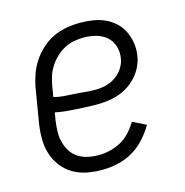

<svg xmlns="http://www.w3.org/2000/svg" viewBox="-85 -608 671 696"><g transform="rotate(-15 250.0 -260.0)"><path d="M216 8Q186 8 158 2.5Q130 -3 106.5 -17Q83 -31 66 -53.5Q49 -76 41 -102.5Q33 -129 33 -158.5Q33 -188 38 -218L58 -338Q62 -363 70.5 -388Q79 -413 93.5 -435.5Q108 -458 128.5 -477Q149 -496 173.5 -507.5Q198 -519 223.5 -523.5Q249 -528 274 -528Q298 -528 322 -524.5Q346 -521 367 -511.5Q388 -502 405 -486.5Q422 -471 432 -450Q442 -429 445.5 -405.5Q449 -382 445 -357Q442 -338 432.5 -318.5Q423 -299 408.5 -283Q394 -267 376 -255.5Q358 -244 338 -237.5Q318 -231 298 -228.5Q278 -226 258 -226Q238 -226 218.5 -227Q199 -228 179.5 -229Q160 -230 140.5 -232Q121 -234 103 -238L98 -209Q95 -188 94.5 -167.5Q94 -147 99 -128Q104 -109 114 -93Q124 -77 140 -66.5Q156 -56 175.5 -51.5Q195 -47 216 -47Q237 -47 259 -52Q281 -57 301 -68Q321 -79 336.5 -96Q352 -113 364 -133L414 -108Q399 -82 378 -59Q357 -36 330.5 -20.5Q304 -5 274 1.5Q244 8 216 8ZM267 -279Q286 -279 305 -283.5Q324 -288 341.5 -299.5Q359 -311 370.5 -328.5Q382 -346 385 -365Q389 -389 382 -411Q375 -433 358.5 -447Q342 -461 320 -467Q298 -473 274 -473Q256 -473 237 -469.5Q218 -466 200.5 -456.5Q183 -447 168 -432.5Q153 -418 142.5 -401Q132 -384 126.5 -365.5Q121 -347 118 -329L112 -293Q130 -288 149.5 -286.5Q169 -285 189 -284Q209 -283 228 -281Q247 -279 267 -279Z"/></g></svg>

Font: Iosevka Curly Light
Style: Italic
Weight: 300
Italic angle: -9°
Monospace: yes
Designer: Belleve Invis
Foundry: Belleve Invis
Version: Version 22.1.2; ttfautohint (v1.8.4)